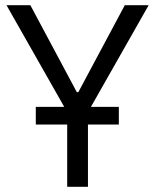

<svg xmlns="http://www.w3.org/2000/svg" viewBox="-20 -720 606 740"><path d="M118 -240H438V-308H118ZM239 0H319V-288L553 -700H461L282 -365H276L97 -700H5L239 -288Z"/></svg>

Font: Fixel Variable
Style: Regular
Weight: 100
Width: 3
Designer: AlfaBravo + MacPaw
Foundry: Kyrylo Tkachov, Marchela Mozhyna, Serhii Makarenko, Maria Weinstein, Zakhar Kryvoshyya
Version: Version 1.211